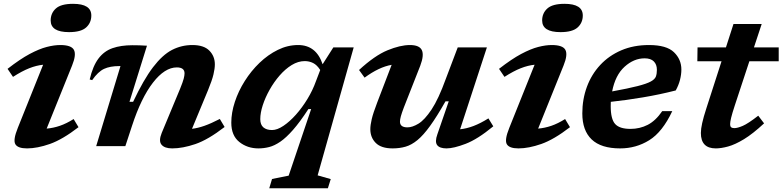

<svg xmlns="http://www.w3.org/2000/svg" viewBox="-20 -764 4092 1004"><path d="M245 -657Q245 -695 272 -719.5Q299 -744 362 -744Q457.5 -744 457.5 -683Q457.5 -645 430.5 -620.5Q403.5 -596 341 -596Q245 -596 245 -657ZM73 -95 205.5 -425.5Q170.5 -422 133 -407.2Q95.5 -392.5 48 -362L19.5 -404Q85 -455 135.2 -481.8Q185.5 -508.5 224.5 -518.5Q263.5 -528.5 295 -528.5Q353 -528.5 366.5 -503.2Q380 -478 357 -421.5L224 -91.5Q259 -94.5 293.2 -106.2Q327.5 -118 365 -141.5L390.5 -99Q307 -34.5 240.8 -11.2Q174.5 12 121.5 12Q73 12 60.2 -10Q47.5 -32 73 -95Z M462 -345 449 -348.5Q465.5 -419 495 -458Q524.5 -497 568.5 -512.2Q612.5 -527.5 672 -527.5Q693.5 -527.5 709.5 -527Q725.5 -526.5 748.5 -525L657 -231.5H676Q731 -348 780.2 -412.5Q829.5 -477 879.2 -502.8Q929 -528.5 986 -528.5Q1046 -528.5 1074.8 -499.2Q1103.5 -470 1103.5 -427.5Q1103.5 -405.5 1096.2 -374.8Q1089 -344 1068 -293L984 -90.5Q1014.5 -94 1049.2 -106.2Q1084 -118.5 1129.5 -142L1154.5 -100Q1067.5 -33 1001.2 -10.5Q935 12 880.5 12Q841 12 824.8 -7.2Q808.5 -26.5 825.5 -68.5L922 -300.5Q936 -335 940.5 -352.2Q945 -369.5 945 -380.5Q945 -411.5 904.5 -411.5Q841.5 -411.5 779.8 -331.8Q718 -252 670.5 -106.5L635.5 0H483L610 -418.5H604Q555.5 -418.5 524 -403.8Q492.5 -389 462 -345Z M1489.5 154.5 1607 -193.5H1592.5Q1548.5 -126 1512.5 -85Q1476.5 -44 1445.8 -23Q1415 -2 1387.2 5Q1359.5 12 1331.5 12Q1273.5 12 1231.5 -21.5Q1189.5 -55 1189.5 -122.5Q1189.5 -174.5 1208 -231Q1226.5 -287.5 1259.8 -340.2Q1293 -393 1337.2 -435.5Q1381.5 -478 1432.8 -503.2Q1484 -528.5 1539 -528.5Q1633.5 -528.5 1667 -428L1723 -516H1829.5L1641 153L1709.5 172.5L1694.5 220.5H1388L1402.5 172ZM1341 -141Q1341 -112 1357.2 -98Q1373.5 -84 1402.5 -84Q1429.5 -84 1462.2 -106Q1495 -128 1527.5 -164.5Q1560 -201 1587.5 -246.2Q1615 -291.5 1632 -339L1654.5 -398Q1637.5 -424.5 1617.2 -434.5Q1597 -444.5 1573.5 -444.5Q1539 -444.5 1505.2 -423.8Q1471.5 -403 1442 -369Q1412.5 -335 1389.8 -294.5Q1367 -254 1354 -213.8Q1341 -173.5 1341 -141Z M2267 -61.5 2326.5 -234H2309.5Q2264.5 -154.5 2229.2 -105.8Q2194 -57 2163 -31.5Q2132 -6 2100.8 3Q2069.5 12 2033 12Q1973.5 12 1945 -16.5Q1916.5 -45 1916.5 -88.5Q1916.5 -109.5 1923.8 -140.8Q1931 -172 1952.5 -228L2028 -425Q1962 -413.5 1886.5 -358L1857.5 -398Q1939.5 -473.5 2006.2 -501Q2073 -528.5 2123.5 -528.5Q2173 -528.5 2185.8 -502Q2198.5 -475.5 2177.5 -420L2092 -202.5Q2081 -173.5 2076.2 -156.2Q2071.5 -139 2071.5 -128Q2071.5 -98 2110.5 -98Q2136.5 -98 2168.5 -117.5Q2200.5 -137 2236.8 -191.5Q2273 -246 2311 -351L2373.5 -516H2526L2386 -88Q2420 -91.5 2456.2 -105.2Q2492.5 -119 2534 -145L2559.5 -103.5Q2477 -35.5 2414.5 -11.8Q2352 12 2315 12Q2279 12 2266 -5.2Q2253 -22.5 2267 -61.5Z M2815 -657Q2815 -695 2842 -719.5Q2869 -744 2932 -744Q3027.5 -744 3027.5 -683Q3027.5 -645 3000.5 -620.5Q2973.5 -596 2911 -596Q2815 -596 2815 -657ZM2643 -95 2775.5 -425.5Q2740.5 -422 2703 -407.2Q2665.5 -392.5 2618 -362L2589.5 -404Q2655 -455 2705.2 -481.8Q2755.5 -508.5 2794.5 -518.5Q2833.5 -528.5 2865 -528.5Q2923 -528.5 2936.5 -503.2Q2950 -478 2927 -421.5L2794 -91.5Q2829 -94.5 2863.2 -106.2Q2897.5 -118 2935 -141.5L2960.5 -99Q2877 -34.5 2810.8 -11.2Q2744.5 12 2691.5 12Q2643 12 2630.2 -10Q2617.5 -32 2643 -95Z M3495.5 -183Q3444 -73.5 3375 -30.8Q3306 12 3223 12Q3123 12 3074 -34.8Q3025 -81.5 3025 -171Q3025 -245 3049 -310Q3073 -375 3118.5 -424Q3164 -473 3228.5 -500.8Q3293 -528.5 3373.5 -528.5Q3465.5 -528.5 3504.2 -491Q3543 -453.5 3543 -400.5Q3543 -374.5 3535.8 -346.2Q3528.5 -318 3513.5 -291Q3429.5 -269.5 3341.8 -254.8Q3254 -240 3174 -231.5Q3173.5 -220.5 3173.5 -209Q3173.5 -141 3196.8 -115.5Q3220 -90 3277 -90Q3325.5 -90 3367 -111.2Q3408.5 -132.5 3443 -183ZM3351 -459Q3294.5 -459 3246 -415Q3197.5 -371 3181 -286Q3266 -301.5 3313.8 -313.8Q3361.5 -326 3383 -337.8Q3404.5 -349.5 3409.8 -364Q3415 -378.5 3415 -399Q3415 -426.5 3399 -442.8Q3383 -459 3351 -459Z M3823 -214.5Q3808.5 -170.5 3803.2 -148.2Q3798 -126 3798 -116Q3798 -102.5 3803.5 -98.2Q3809 -94 3820 -94Q3836.5 -94 3864 -105.8Q3891.5 -117.5 3945 -159L3975.5 -119Q3917 -64.5 3870.5 -36.2Q3824 -8 3787.5 2Q3751 12 3723 12Q3645 12 3645 -68.5Q3645 -89.5 3651.8 -120.2Q3658.5 -151 3674 -198.5L3753 -443.5H3626.5L3627.5 -516H3776L3815.5 -638.5H3963L3922.5 -516H4052V-443.5H3898.5Z"/></svg>

Font: Newsreader Caption SemiBold
Style: Italic
Weight: 600
Italic angle: -17°
Designer: Hugues Gentile
Foundry: Production Type
Version: Version 1.001